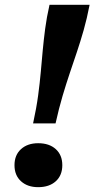

<svg xmlns="http://www.w3.org/2000/svg" viewBox="-20 -762 391 795"><path d="M351 -742H185Q173 -689 167 -643Q161 -597 157 -554Q153 -511 149 -465.5Q145 -420 138 -367.5Q131 -315 117 -251H210Q224 -314 239 -364.5Q254 -415 269 -459.5Q284 -504 298.5 -547Q313 -590 326.5 -637.5Q340 -685 351 -742ZM238 -78Q238 -36 211 -11.5Q184 13 138 13Q94 13 67 -11.5Q40 -36 40 -78Q40 -120 67 -144.5Q94 -169 138 -169Q184 -169 211 -144.5Q238 -120 238 -78Z"/></svg>

Font: Roboto Serif SemiBold
Style: Italic
Weight: 600
Italic angle: -10°
Version: Version 1.007